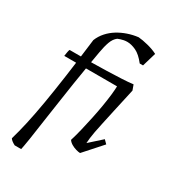

<svg xmlns="http://www.w3.org/2000/svg" viewBox="-206 -800 932 1055"><g transform="rotate(30 260.0 -272.5)"><path d="M62 155Q52 150 43 143.5Q34 137 29 129Q44 78 58 15.5Q72 -47 86 -128.5Q100 -210 115 -316.5Q130 -423 147 -562Q159 -592 180.5 -616Q202 -640 229.5 -657Q257 -674 289 -685Q321 -696 355 -700Q381 -698 416.5 -689Q452 -680 479 -666L453 -578H432Q400 -619 370 -633Q340 -647 314 -647Q303 -647 292.5 -645Q282 -643 273 -640Q264 -637 257 -634Q237 -619 226.5 -590Q216 -561 209 -520Q202 -479 193 -427Q183 -368 172.5 -301Q162 -234 152.5 -167.5Q143 -101 134 -42Q124 31 115.5 84.5Q107 138 103 155ZM394 12Q384 12 368 7.5Q352 3 337.5 -5.5Q323 -14 315 -26Q326 -61 336 -103Q346 -145 355.5 -189.5Q365 -234 372 -276Q379 -318 383 -353.5Q387 -389 387 -413L460 -462L472 -429Q453 -345 440.5 -287Q428 -229 419.5 -190.5Q411 -152 406.5 -127.5Q402 -103 400 -86Q398 -69 397 -53L474 -122L495 -101ZM52 -407Q54 -420 56 -432Q58 -444 61 -450Q82 -450 119.5 -450Q157 -450 202.5 -450.5Q248 -451 296 -452.5Q344 -454 386.5 -456Q429 -458 460 -462L461 -438L456 -407Z"/></g></svg>

Font: Labrada
Style: Italic
Weight: 400
Italic angle: -7°
Designer: Mercedes Jáuregui
Foundry: Omnibus-Type Team
Version: Version 1.000